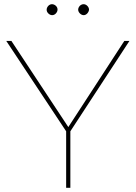

<svg xmlns="http://www.w3.org/2000/svg" viewBox="-20 -894 646 914"><path d="M314.9 0H294.9V-269L9.8 -699.2H34.2L305.2 -289.1L571.8 -699.2H596.2L314.9 -269ZM377.9 -821.8Q368.2 -822.3 360.4 -830.1Q352.5 -837.9 352.1 -847.7Q352.1 -857.4 359.9 -866.2Q368.2 -874 377.9 -874Q387.7 -874 395.5 -866.2Q403.3 -858.4 403.8 -848.6Q403.3 -838.9 395.5 -830.1Q387.7 -821.8 377.9 -821.8ZM228 -821.8Q217.8 -822.3 210 -830.1Q202.1 -837.9 202.1 -847.7Q202.1 -857.4 210 -866.2Q217.8 -874 227.5 -874Q237.3 -874 246.1 -866.2Q253.9 -858.4 253.9 -848.6Q253.9 -838.9 246.1 -830.1Q238.3 -821.8 228 -821.8Z"/></svg>

Font: Montserrat-Hairline
Style: Regular
Weight: 250
Designer: Julieta Ulanovsky
Foundry: Julieta Ulanovsky
Version: Version 1.000;PS 002.000;hotconv 1.0.70;makeotf.lib2.5.58329